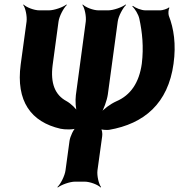

<svg xmlns="http://www.w3.org/2000/svg" viewBox="-20 -574 796 853"><path d="M289 51 271 183C268 207 249 244 235 257L237 259C252 247 290 233 314 233H356C380 233 416 247 427 259L429 257C419 244 410 207 413 183L434 31C436 20 433 0 427 -5L424 -2C429 3 453 4 464 3C621 -24 727 -115 751 -291C763 -377 752 -448 730 -504C727 -513 728 -533 733 -539L730 -541C725 -535 702 -528 692 -528H627C607 -528 582 -539 570 -548L568 -545C579 -536 595 -510 599 -491C612 -431 619 -365 610 -291C598 -206 560 -151 497 -124C470 -112 438 -88 426 -71L428 -69C440 -86 455 -127 459 -154L503 -478C506 -502 526 -539 540 -552L538 -554C523 -542 484 -528 460 -528H418C394 -528 359 -542 348 -554L346 -552C356 -539 364 -502 361 -478L317 -151C314 -127 316 -89 323 -73L327 -75C319 -91 295 -114 275 -125C225 -152 203 -203 214 -286L240 -478C243 -502 263 -539 277 -552L275 -554C260 -542 221 -528 197 -528H155C131 -528 96 -542 85 -554L83 -552C93 -539 101 -502 98 -478L72 -288C50 -124 118 -32 249 -2C266 2 309 3 322 -5L319 -9C307 -1 292 32 289 51Z"/></svg>

Font: Asimov
Style: EdgeIt
Weight: 500
Designer: Google
Version: Version 2.000980: 2014